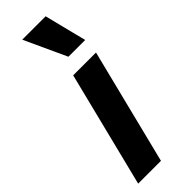

<svg xmlns="http://www.w3.org/2000/svg" viewBox="-217 -639 653 653"><g transform="rotate(-45 109.0 -312.5)"><path d="M0 0 104.2 -416.7H213.9L109.7 0ZM137.5 -472.9 67.4 -625H179.9L218.1 -472.9Z"/></g></svg>

Font: Afacad SemiBold
Style: Italic
Weight: 600
Italic angle: -14°
Designer: Kristian Moeller
Foundry: Dicotype
Version: Version 1.000